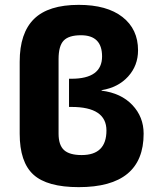

<svg xmlns="http://www.w3.org/2000/svg" viewBox="-20 -760 642 790"><path d="M316 -122Q418 -122 418 -223Q418 -320 274 -320H264V-436H274Q400 -436 400 -528Q400 -615 313 -615Q263 -615 242 -593Q221 -571 221 -517V-210Q221 -163 243.5 -142.5Q266 -122 316 -122ZM304 10Q174 10 117.5 -41.5Q61 -93 61 -210V-506Q61 -624 120 -682Q179 -740 304 -740Q420 -740 484 -690Q548 -640 548 -553Q548 -490 507 -445Q466 -400 398 -389V-387Q478 -377 524.5 -328Q571 -279 571 -210Q571 10 304 10Z"/></svg>

Font: Mplus 1p ExtraBold
Style: Regular
Weight: 800
Version: Version 1.061